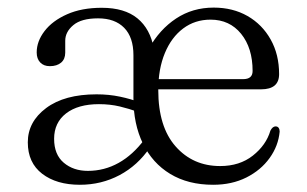

<svg xmlns="http://www.w3.org/2000/svg" viewBox="-20 -488 828 518"><path d="M352.5 -186Q329 -194.5 303 -200.8Q277 -207 247 -207Q190.5 -207 158.2 -182Q126 -157 126 -113.5Q126 -71 152 -49Q178 -27 217 -27Q261.5 -27 300 -48.5Q338.5 -70 369.5 -111.5L384.5 -90Q351.5 -41.5 302.5 -15.5Q253.5 10.5 195.5 10.5Q132.5 10.5 93.8 -19.2Q55 -49 55 -104Q55 -159.5 104.5 -196.5Q154 -233.5 240.5 -233.5Q274 -233.5 303.8 -227.2Q333.5 -221 357.5 -211.5ZM733 -288Q733 -267.5 720.8 -257.2Q708.5 -247 684.5 -247H382.5V-274.5H636Q661.5 -274.5 661.5 -296.5Q661.5 -358.5 630.5 -396.8Q599.5 -435 548 -435Q506 -435 474.2 -411.2Q442.5 -387.5 424.8 -344.8Q407 -302 407 -245Q407 -146 453.8 -93Q500.5 -40 574 -40Q626.5 -40 662.2 -68.2Q698 -96.5 709.5 -135.5Q715.5 -147 723.5 -147Q729 -147 731.8 -143Q734.5 -139 734.5 -133Q731 -94.5 707.5 -61.8Q684 -29 644.8 -9.2Q605.5 10.5 555 10.5Q487.5 10.5 439.2 -18.8Q391 -48 365.5 -100.8Q340 -153.5 340 -222.5V-339Q340 -387.5 315 -413Q290 -438.5 244.5 -438.5Q199.5 -438.5 177.8 -420.2Q156 -402 156 -378V-346Q156 -328.5 144.8 -319Q133.5 -309.5 114.5 -309.5Q98 -309.5 88.5 -319.5Q79 -329.5 79 -346.5Q79 -376.5 100.2 -404.2Q121.5 -432 161 -449.5Q200.5 -467 254.5 -467Q316 -467 350.8 -438.5Q385.5 -410 395 -357L382 -357.5Q410.5 -408.5 455 -438Q499.5 -467.5 556.5 -467.5Q608 -467.5 647.8 -444.8Q687.5 -422 710.2 -381.5Q733 -341 733 -288Z"/></svg>

Font: Fraunces 48pt Soft Wonky Light
Style: Regular
Weight: 300
Version: Version 1.000;[b76b70a41]